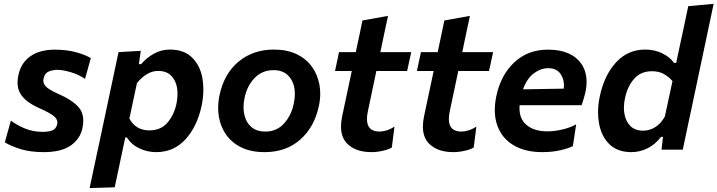

<svg xmlns="http://www.w3.org/2000/svg" viewBox="-20 -764 3662 980"><path d="M203 12.5Q136.5 12.5 86.8 -2.5Q37 -17.5 4.5 -37.5L35.5 -148Q66.5 -125 107.8 -108Q149 -91 197.5 -91Q225.5 -91 245.2 -97.8Q265 -104.5 271.5 -128Q273 -133.5 273 -138.5Q273 -155 257.5 -169Q237.5 -187 179.5 -212.5Q114 -241.5 87.5 -280.5Q69.5 -306.5 69.5 -342.5Q69.5 -360.5 74 -381Q87.5 -444 135.5 -477.2Q183.5 -510.5 260 -510.5Q319 -510.5 366.5 -497.8Q414 -485 443.5 -467.5L414 -361Q384 -383 342.2 -395.2Q300.5 -407.5 273 -407.5Q250.5 -407.5 229.8 -399.5Q209 -391.5 202.5 -364Q201 -358.5 201 -353Q201 -338.5 211 -326Q224.5 -308.5 275 -286Q348 -254.5 381.5 -216.5Q405 -189 405 -147.5Q405 -130.5 401 -111Q389.5 -55 341 -21.2Q292.5 12.5 203 12.5Z M437.5 196Q449 142.5 460 89.5Q471.5 37 484.5 -24.5L536 -267Q547 -319 559.5 -377.5Q571.5 -435.5 585 -498L698.5 -504.5L689 -436.5H700Q728.5 -469.5 766 -490.2Q803.5 -511 847.5 -511Q918.5 -511 959.5 -471.2Q1000.5 -431.5 1013 -366.5Q1018 -338 1018 -308Q1018 -268.5 1009.5 -226Q987 -119 927 -53.2Q867 12.5 777.5 12.5Q731 12.5 690.5 -7Q650 -26.5 628 -62.5H619.5L610 -18Q598 38.5 587.5 88.5Q577 138 565.5 192ZM742.5 -98.5Q800.5 -98.5 834.5 -137.8Q868.5 -177 881 -236Q886 -261.5 886 -284.5Q886 -301.5 883.5 -317.5Q876.5 -355 852.8 -378.5Q829 -402 787 -402Q757 -402 729.8 -385.5Q702.5 -369 679 -340L640.5 -159Q672.5 -98.5 742.5 -98.5Z M1330.5 12.5Q1261 12.5 1212 -11.5Q1163 -35.5 1134.2 -76.5Q1105.5 -117.5 1097 -169Q1093.5 -191 1093.5 -213.5Q1093.5 -244 1100 -276Q1123 -387.5 1197.5 -449.2Q1272 -511 1377.5 -511Q1445 -511 1494 -487.5Q1543 -464 1572.2 -423.2Q1601.5 -382.5 1610.5 -331Q1614.5 -308.5 1614.5 -285.5Q1614.5 -255 1607.5 -223Q1585 -115.5 1512.5 -51.5Q1440 12.5 1330.5 12.5ZM1334.5 -92.5Q1393 -92.5 1430.2 -134.2Q1467.5 -176 1479.5 -235.5Q1485 -261 1485 -284.5Q1485 -303 1481.5 -320.5Q1473 -359 1446.5 -382.5Q1420 -406 1376 -406Q1318 -406 1279.2 -365.5Q1240.5 -325 1228 -263Q1223 -239.5 1223 -217.5Q1223 -197.5 1227 -179.5Q1235 -140.5 1262 -116.5Q1289 -92.5 1334.5 -92.5Z M1876.5 12.5Q1793 12.5 1750 -33Q1720.5 -64.5 1720.5 -118Q1720.5 -142 1726.5 -171Q1739 -229.5 1750.5 -284Q1762 -338 1775.5 -401.5H1690L1710.5 -498H1796Q1805 -541.5 1813.5 -580Q1821.5 -618.5 1830 -659.5L1960.5 -683Q1950 -633.5 1941 -591.5Q1932 -549 1921.5 -498H2079L2058 -401.5H1901L1858 -197.5Q1853 -174.5 1853 -157Q1853 -92.5 1916.5 -92.5Q1933.5 -92.5 1953.5 -98.5Q1973.5 -104.5 1993.5 -118L1980 -11.5Q1965 -1.5 1934.5 5.5Q1904 12.5 1876.5 12.5Z M2294.5 12.5Q2211 12.5 2168 -33Q2138.5 -64.5 2138.5 -118Q2138.5 -142 2144.5 -171Q2157 -229.5 2168.5 -284Q2180 -338 2193.5 -401.5H2108L2128.5 -498H2214Q2223 -541.5 2231.5 -580Q2239.5 -618.5 2248 -659.5L2378.5 -683Q2368 -633.5 2359 -591.5Q2350 -549 2339.5 -498H2497L2476 -401.5H2319L2276 -197.5Q2271 -174.5 2271 -157Q2271 -92.5 2334.5 -92.5Q2351.5 -92.5 2371.5 -98.5Q2391.5 -104.5 2411.5 -118L2398 -11.5Q2383 -1.5 2352.5 5.5Q2322 12.5 2294.5 12.5Z M2748 12.5Q2660.5 12.5 2601.5 -22.5Q2542.5 -57.5 2519 -121.5Q2505.5 -158 2505.5 -202Q2505.5 -235 2513 -272Q2535.5 -380.5 2604.8 -445.5Q2674 -510.5 2776.5 -510.5Q2852.5 -510.5 2900.2 -481.8Q2948 -453 2965.5 -402Q2974 -376 2974 -346Q2974 -317.5 2966 -284.5Q2958 -253.5 2948.5 -227H2632Q2631.5 -219 2631.5 -211.5Q2631.5 -157.5 2666 -127.5Q2705 -93.5 2774.5 -93.5Q2807.5 -93.5 2848 -102.5Q2888.5 -111.5 2921 -129.5L2904 -18.5Q2884 -7.5 2841.8 2.5Q2799.5 12.5 2748 12.5ZM2778.5 -416Q2740 -416 2704.8 -389.8Q2669.5 -363.5 2649.5 -308L2857.5 -311.5Q2858.5 -320 2858.5 -328Q2858.5 -360.5 2842 -385.5Q2821.5 -416 2778.5 -416Z M3203 12.5Q3132.5 12.5 3091.2 -27.2Q3050 -67 3038 -132Q3032.5 -160.5 3032.5 -191Q3032.5 -230 3041.5 -272.5Q3064 -379.5 3124 -445.2Q3184 -511 3273 -511Q3320.5 -511 3359.8 -492Q3399 -473 3420.5 -443H3431.5L3442 -493.5Q3455 -554.5 3468 -614Q3480.5 -673.5 3493 -732.5L3622.5 -744.5Q3610 -685.5 3597 -623.5Q3583.5 -561 3569.5 -493.5L3511 -217Q3497.5 -154.5 3487 -104.5Q3476.5 -54 3465 0H3356.5L3364 -65.5H3354.5Q3322 -24.5 3283 -6Q3244 12.5 3203 12.5ZM3263.5 -97Q3294.5 -97 3323.5 -114.5Q3352.5 -132 3373.5 -169L3412.5 -350Q3393.5 -372.5 3368 -386.5Q3342.5 -400.5 3308 -400.5Q3250 -400.5 3216 -361Q3182 -321.5 3170 -262.5Q3164.5 -237.5 3164.5 -214.5Q3164.5 -197.5 3167.5 -181.5Q3174.5 -143.5 3198.2 -120.2Q3222 -97 3263.5 -97Z"/></svg>

Font: Heraclito SemiBold
Style: Italic
Weight: 600
Italic angle: -12°
Designer: Kostas Bartsokas (font) & Cristiano Sobral (main changes)
Foundry: Kostas Bartsokas (font) & Cristiano Sobral (main changes)
Version: Version 1.00;July 8, 2020;FontCreator 13.0.0.2655 64-bit